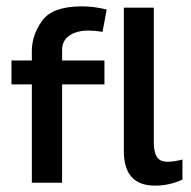

<svg xmlns="http://www.w3.org/2000/svg" viewBox="-20 -574 600 603"><path d="M16 -384V-309H80V0H175V-309H308V-384H175V-417Q175 -446 197.5 -462Q220 -478 259 -478Q278 -478 302 -474L315 -544Q276 -554 237 -554Q145 -554 112.5 -509Q80 -464 80 -414V-384ZM463 -127V-550H369V-99Q369 9 467 9Q512 9 553 -10V-73Q527 -66 507 -66Q482 -66 472.5 -81.5Q463 -97 463 -127Z"/></svg>

Font: Cambay Devanagari
Style: Regular
Weight: 700
Designer: Pooja Saxena
Foundry: Pooja Saxena
Version: Version 1.095;PS 001.095;hotconv 1.0.70;makeotf.lib2.5.58329